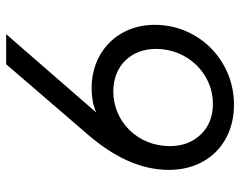

<svg xmlns="http://www.w3.org/2000/svg" viewBox="-100 -686 797 638"><g transform="rotate(-90 299.0 -366.5)"><path d="M271 12C417 12 536 -104 536 -251C536 -375 446 -461 326 -461C308 -461 291 -459 275 -456C264 -453 253 -450 244 -445L505 -745H405L170 -472C100 -390 54 -302 54 -204C54 -77 141 12 271 12ZM274 -58C232 -58 198 -71 172 -98C146 -125 133 -159 133 -201C133 -309 215 -389 315 -389C399 -389 456 -331 456 -247C456 -141 373 -58 274 -58Z"/></g></svg>

Font: Plus Jakarta Sans
Style: Italic
Weight: 400
Italic angle: -8°
Designer: Gumpita Rahayu
Foundry: Tokotype
Version: Version 2.071;gftools[0.9.30]